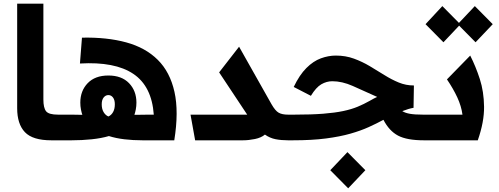

<svg xmlns="http://www.w3.org/2000/svg" viewBox="-20 -760 2704 1040"><path d="M258 0Q157 0 115 -44Q73 -88 73 -174V-740H215V-221Q215 -176 229.5 -157.5Q244 -139 294 -139H333V0Z M333 -139H367Q382 -139 395.5 -138.5Q409 -138 426 -138Q422 -149 418.5 -167Q415 -185 415 -204Q415 -268 455 -309.5Q495 -351 567 -351Q639 -351 679 -309.5Q719 -268 719 -204Q719 -185 715.5 -167Q712 -149 708 -138Q736 -138 754.5 -138.5Q773 -139 784 -139H813Q802 -293 702 -360Q602 -427 413 -416L424 -556Q559 -559 663.5 -530.5Q768 -502 834.5 -436Q901 -370 925 -262.5Q949 -155 924 0H752Q700 0 654 -5.5Q608 -11 570 -23Q529 -11 476.5 -5.5Q424 0 368 0H333Q303 0 303 -70Q303 -139 333 -139ZM567 -129Q583 -136 592.5 -153Q602 -170 602 -195Q602 -219 592 -232Q582 -245 567 -245Q552 -245 541.5 -232Q531 -219 531 -195Q531 -170 541 -153Q551 -136 567 -129Z M1037 0 1012 -139H1296Q1309 -139 1319 -139L1167 -368L1275 -507L1451 -195Q1471 -160 1489.5 -149.5Q1508 -139 1540 -139H1550V0H1540Q1503 0 1472.5 -6Q1442 -12 1415 -31Q1395 -14 1361 -7Q1327 0 1296 0Z M1550 -139H1575Q1667 -139 1730.5 -144Q1794 -149 1839 -158.5Q1884 -168 1917.5 -182Q1951 -196 1983 -214Q1995 -221 2004.5 -226Q2014 -231 2023 -235Q1948 -269 1890.5 -294.5Q1833 -320 1780 -320Q1749 -320 1720.5 -303.5Q1692 -287 1664 -241L1571 -289Q1602 -354 1639.5 -391.5Q1677 -429 1718 -444Q1759 -459 1799 -459Q1852 -459 1897 -442.5Q1942 -426 1982.5 -402Q2023 -378 2062 -353.5Q2101 -329 2140 -313Q2179 -297 2222 -297L2220 -176Q2195 -172 2159 -158Q2175 -148 2201 -143.5Q2227 -139 2271 -139H2308V0H2276Q2184 0 2136 -25.5Q2088 -51 2057 -111Q2020 -91 1977 -71.5Q1934 -52 1878 -36Q1822 -20 1746 -10Q1670 0 1566 0H1550Q1520 0 1520 -70Q1520 -139 1550 -139ZM1866 260 1769 162 1862 64 1959 162Z M2308 -139H2485Q2479 -185 2457 -232.5Q2435 -280 2401 -330L2527 -459Q2557 -400 2579 -332Q2601 -264 2602 -182Q2603 -100 2568 0H2308Q2278 0 2278 -70Q2278 -139 2308 -139ZM2382 -531 2285 -629 2376 -727 2466 -636 2552 -727 2649 -629 2556 -531 2467 -621Z"/></svg>

Font: Readex Pro SemiBold
Style: Regular
Weight: 600
Designer: Bonnie Shaver-Troup, Thomas Jockin
Foundry: Lexend
Version: Version 1.204; ttfautohint (v1.8.4.7-5d5b)